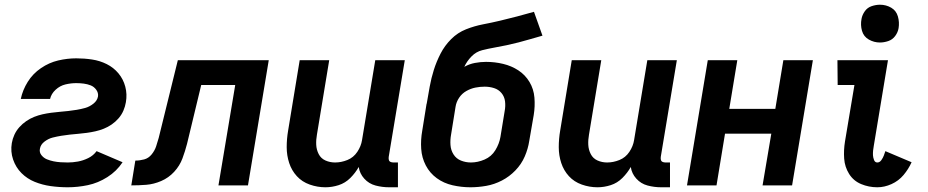

<svg xmlns="http://www.w3.org/2000/svg" viewBox="-20 -785 3928 813"><path d="M267 8Q309 8 352 -1Q395 -10 434.5 -35Q474 -60 499 -98L389 -145Q375 -126 353.5 -115.5Q332 -105 310 -101Q288 -97 267 -97Q252 -97 236.5 -98Q221 -99 206.5 -102Q192 -105 178.5 -110.5Q165 -116 155.5 -128Q146 -140 149 -155Q152 -173 168.5 -185.5Q185 -198 203 -202.5Q221 -207 239 -210Q257 -213 275.5 -215Q294 -217 312 -218.5Q330 -220 348 -222.5Q366 -225 384 -229Q402 -233 419.5 -240Q437 -247 453 -258Q469 -269 482 -284Q495 -299 502.5 -316.5Q510 -334 513 -352Q519 -386 510.5 -418Q502 -450 481.5 -474.5Q461 -499 432 -513.5Q403 -528 370 -533Q337 -538 303 -538Q265 -538 226.5 -529Q188 -520 153.5 -496.5Q119 -473 97.5 -438.5Q76 -404 68 -366H192Q197 -388 215.5 -405Q234 -422 257 -427.5Q280 -433 303 -433Q319 -433 334.5 -431Q350 -429 364 -423.5Q378 -418 387.5 -405Q397 -392 395 -377Q392 -359 375.5 -346Q359 -333 341 -328Q323 -323 305 -320Q287 -317 269 -315Q251 -313 233 -311.5Q215 -310 196.5 -307.5Q178 -305 160 -301Q142 -297 124.5 -290Q107 -283 91 -272Q75 -261 62 -246.5Q49 -232 41 -214.5Q33 -197 30 -179Q24 -143 35.5 -109.5Q47 -76 71 -52Q95 -28 127 -15Q159 -2 194.5 3Q230 8 267 8Z M536 0Q568 0 599.5 -2.5Q631 -5 662.5 -18.5Q694 -32 717.5 -57.5Q741 -83 752.5 -114Q764 -145 772 -176L832 -425H976L905 0H1030L1118 -530H733L652 -201Q647 -183 641 -165Q635 -147 622 -131Q609 -115 590.5 -110Q572 -105 553 -105Z M1358 8Q1386 8 1414 -1Q1442 -10 1463.5 -31.5Q1485 -53 1499 -78Q1503 -50 1522.5 -28.5Q1542 -7 1570 0.5Q1598 8 1628 8H1665V-97H1646Q1639 -97 1633.5 -99.5Q1628 -102 1626.5 -108Q1625 -114 1626 -121L1694 -530H1569L1513 -192Q1509 -166 1493 -142Q1477 -118 1451 -107.5Q1425 -97 1399 -97Q1377 -97 1358 -105.5Q1339 -114 1329.5 -132.5Q1320 -151 1319 -172Q1318 -193 1322 -215L1374 -530H1249L1200 -232Q1194 -197 1194 -162Q1194 -127 1204.5 -95Q1215 -63 1237 -39Q1259 -15 1291.5 -3.5Q1324 8 1358 8Z M1972 8Q2005 8 2039 2Q2073 -4 2105 -20.5Q2137 -37 2162.5 -63.5Q2188 -90 2202 -122.5Q2216 -155 2221 -188L2240 -298Q2246 -335 2243 -371.5Q2240 -408 2222 -438Q2204 -468 2175 -487Q2146 -506 2110.5 -514.5Q2075 -523 2038 -523Q2015 -523 1991 -518.5Q1967 -514 1946 -502Q1957 -526 1976.5 -546Q1996 -566 2022 -572.5Q2048 -579 2073.5 -583.5Q2099 -588 2125 -593.5Q2151 -599 2176 -605.5Q2201 -612 2226.5 -619.5Q2252 -627 2277 -634L2241 -735Q2206 -725 2170 -715.5Q2134 -706 2098 -697.5Q2062 -689 2025.5 -682Q1989 -675 1953.5 -661Q1918 -647 1890.5 -619.5Q1863 -592 1845.5 -558Q1828 -524 1817 -489Q1806 -454 1799.5 -418Q1793 -382 1787 -347L1786 -344Q1786 -344 1786 -344Q1786 -344 1786 -344L1768 -232Q1761 -193 1763.5 -155Q1766 -117 1783 -84.5Q1800 -52 1829.5 -30.5Q1859 -9 1896.5 -0.5Q1934 8 1972 8ZM1974 -97Q1952 -97 1932 -105Q1912 -113 1900.5 -131Q1889 -149 1887.5 -171Q1886 -193 1890 -215L1909 -333Q1912 -353 1924 -371Q1936 -389 1954.5 -399.5Q1973 -410 1992.5 -414Q2012 -418 2032 -418Q2053 -418 2072 -412Q2091 -406 2103.5 -391Q2116 -376 2118.5 -356Q2121 -336 2117 -315L2099 -205Q2094 -176 2077.5 -149Q2061 -122 2032 -109.5Q2003 -97 1974 -97Z M2510 8Q2538 8 2566 -1Q2594 -10 2615.5 -31.5Q2637 -53 2651 -78Q2655 -50 2674.5 -28.5Q2694 -7 2722 0.5Q2750 8 2780 8H2817V-97H2798Q2791 -97 2785.5 -99.5Q2780 -102 2778.5 -108Q2777 -114 2778 -121L2846 -530H2721L2665 -192Q2661 -166 2645 -142Q2629 -118 2603 -107.5Q2577 -97 2551 -97Q2529 -97 2510 -105.5Q2491 -114 2481.5 -132.5Q2472 -151 2471 -172Q2470 -193 2474 -215L2526 -530H2401L2352 -232Q2346 -197 2346 -162Q2346 -127 2356.5 -95Q2367 -63 2389 -39Q2411 -15 2443.5 -3.5Q2476 8 2510 8Z M2889 0H3014L3050 -219H3246L3209 0H3334L3422 -530H3297L3263 -324H3068L3102 -530H2977Z M3695 8Q3725 8 3755 -5.5Q3785 -19 3806 -44Q3827 -69 3840 -98L3729 -145Q3726 -136 3722.5 -126.5Q3719 -117 3712 -107Q3705 -97 3695 -97Q3685 -97 3681 -107.5Q3677 -118 3676.5 -127.5Q3676 -137 3677 -147.5Q3678 -158 3680 -168L3740 -530H3526L3527 -425H3598L3558 -186Q3552 -149 3554.5 -113.5Q3557 -78 3575.5 -48.5Q3594 -19 3626.5 -5.5Q3659 8 3695 8ZM3706 -605Q3723 -605 3741 -611Q3759 -617 3770.5 -632.5Q3782 -648 3785 -666Q3789 -691 3782 -715.5Q3775 -740 3753.5 -752.5Q3732 -765 3706 -765Q3689 -765 3671 -759Q3653 -753 3642 -737.5Q3631 -722 3628 -705Q3623 -679 3630 -654.5Q3637 -630 3659 -617.5Q3681 -605 3706 -605Z"/></svg>

Font: Iosevka Sparkle
Style: Bold Italic
Weight: 700
Italic angle: -9°
Designer: Belleve Invis
Foundry: Belleve Invis
Version: Version 4.5.0; ttfautohint (v1.8.3)